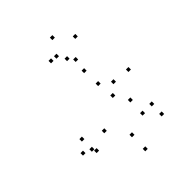

<svg xmlns="http://www.w3.org/2000/svg" viewBox="-234 -941 1088 1088"><g transform="rotate(-45 310.0 -397.0)"><path d="M511.2 -52.1V-72.1H491.2V-52.1ZM511.7 -131.9V-151.9H491.7V-131.9ZM437.8 -131.8V-151.8H417.8V-131.8ZM308.8 -87.5V-107.5H288.8V-87.5ZM213.8 -214.5V-234.5H193.8V-214.5ZM378.3 -428.2V-448.2H358.3V-428.2ZM447.3 -374.3V-394.3H427.3V-374.3ZM389.4 -321.8V-341.8H369.4V-321.8ZM90.8 -270.9V-290.9H70.8V-270.9ZM39 -210.2V-230.2H19V-210.2ZM103.6 -165.8V-185.8H83.6V-165.8ZM441.8 -233.6V-253.6H421.8V-233.6ZM556.1 -363.2V-383.2H536.1V-363.2ZM373.9 -536.2V-556.2H353.9V-536.2ZM90.1 -190.1V-210.1H70.1V-190.1ZM305.6 22.1V2.1H285.6V22.1ZM475.7 -708.8V-728.8H455.7V-708.8ZM379.1 -795.8V-815.8H359.1V-795.8ZM280.6 -708V-728H260.6V-708ZM353.7 -652.6V-672.6H333.7V-652.6ZM321.1 -704.8V-724.8H301.1V-704.8ZM384.9 -614.8V-634.8H364.9V-614.8Z"/></g></svg>

Font: Monaspace Radon Dots Var
Style: Regular
Weight: 400
Designer: Riley Cran and the Lettermatic Team
Version: Version 1.100 (Monaspace Radon Dots)